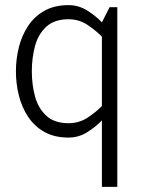

<svg xmlns="http://www.w3.org/2000/svg" viewBox="-20 -528 552 748"><path d="M104 -250Q104 -198 116.5 -152Q129 -106 160.5 -77Q192 -48 247 -48Q289 -48 322.5 -70.5Q356 -93 377 -115V-385Q356 -407 322.5 -430Q289 -453 247 -453Q192 -453 160.5 -424Q129 -395 116.5 -349Q104 -303 104 -250ZM407 -500H437V200H377V-59Q352 -33 319 -12.5Q286 8 247 8Q192 8 153 -14Q114 -36 89.5 -73Q65 -110 53.5 -156Q42 -202 42 -250Q42 -298 53.5 -344Q65 -390 89.5 -427Q114 -464 153 -486Q192 -508 247 -508Q286 -508 319 -487.5Q352 -467 377 -441Z"/></svg>

Font: Epunda Sans Light
Style: Regular
Weight: 300
Designer: Simon Atzbach
Foundry: typofactur
Version: Version 2.204; ttfautohint (v1.8.4.7-5d5b)